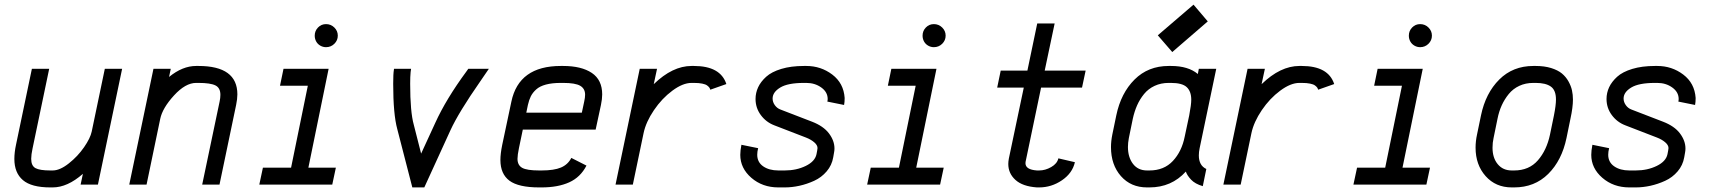

<svg xmlns="http://www.w3.org/2000/svg" viewBox="-20 -797 7389 829"><path d="M328.1 0 337.9 -46.4Q271 12.2 207.5 12.2H197.3Q115.7 12.2 78.9 -19.3Q42 -50.8 42 -110.8Q42 -139.2 49.3 -172.9L117.7 -500H192.4L120.6 -156.2Q114.7 -128.9 114.7 -111.3Q114.7 -81.1 133.3 -71Q151.9 -61 197.3 -61H207.5Q238.8 -61 277.3 -91.6Q315.9 -122.1 343 -161.4Q370.1 -200.7 376 -229L432.6 -500H507.3L402.8 0Z M612.8 0H538.1L642.6 -500H717.3L710 -464.8Q768.1 -512.2 826.7 -512.2H836.9Q1004.9 -512.2 1004.9 -389.6Q1004.9 -369.6 999.5 -343.8L927.7 0H853L928.2 -358.4Q931.6 -374 931.6 -387.7Q931.6 -417.5 910.2 -428.2Q888.7 -439 836.9 -439H826.7Q780.8 -439 731.2 -384.8Q681.6 -330.6 671.9 -284.2Z M1338.9 -643.1Q1338.9 -663.6 1353 -678.2Q1367.2 -692.9 1387.7 -692.9Q1408.7 -692.9 1423.6 -678.2Q1438.5 -663.6 1438.5 -643.1Q1438.5 -622.6 1423.6 -607.9Q1408.7 -593.3 1387.7 -593.3Q1374.5 -593.3 1363 -599.9Q1351.6 -606.4 1345.2 -617.9Q1338.9 -629.4 1338.9 -643.1ZM1414.6 0H1099.6L1115.2 -73.2H1236.8L1309.1 -426.8H1189L1204.1 -500H1398.9L1311.5 -73.2H1430.2Z M1752.9 -485.8Q1751 -466.3 1751 -435.1Q1751 -314 1766.6 -258.3L1798.3 -133.8L1859.4 -266.6Q1906.2 -369.6 1994.1 -488.8L2002 -500H2090.8L2053.7 -445.8Q1960.4 -312 1924.8 -234.4L1812 12.2H1760.3L1695.3 -239.7Q1677.7 -304.2 1677.7 -435.1Q1677.7 -478 1680.7 -495.6L1681.2 -500H1754.9Z M2411.6 -439H2401.4Q2363.8 -439 2337.2 -431.9Q2310.5 -424.8 2295.2 -410.9Q2279.8 -397 2272 -381.3Q2264.2 -365.7 2259.3 -343.8L2252.4 -310.5H2492.2L2502.4 -358.4Q2506.3 -375.5 2506.3 -388.2Q2506.3 -414.1 2485.4 -426.5Q2464.4 -439 2411.6 -439ZM2308.1 12.2Q2218.8 12.2 2179.7 -16.8Q2140.6 -45.9 2140.6 -106.4Q2140.6 -133.3 2148.4 -171.4L2188 -358.4Q2220.2 -512.2 2401.4 -512.2H2411.6Q2490.2 -512.2 2535.2 -482.2Q2580.1 -452.1 2580.1 -389.2Q2580.1 -369.6 2574.7 -343.8L2551.8 -237.3H2237.3L2220.7 -157.7Q2214.4 -127.4 2214.4 -111.3Q2214.4 -84 2234.4 -72.5Q2254.4 -61 2308.1 -61H2318.4Q2372.1 -61 2402.1 -73.7Q2432.1 -86.4 2446.8 -115.2L2512.2 -82Q2486.3 -31.7 2437.7 -9.8Q2389.2 12.2 2318.4 12.2Z M2712.4 0H2637.7L2742.2 -500H2816.9L2802.7 -433.6Q2883.8 -512.2 2965.8 -512.2H2976.1Q3090.8 -512.2 3116.2 -434.1L3046.9 -409.7Q3045.4 -415 3042.7 -418.9Q3040 -422.9 3033.2 -428Q3026.4 -433.1 3012 -436Q2997.6 -439 2976.1 -439H2965.8Q2928.2 -439 2883.1 -405.5Q2837.9 -372.1 2803.5 -321.3Q2769 -270.5 2758.8 -222.2Z M3461.4 -512.2Q3524.4 -512.2 3573.5 -475.1Q3622.6 -438 3627 -374Q3627 -356.4 3624.5 -343.8L3552.2 -358.4Q3553.7 -364.3 3553.7 -369.6Q3553.7 -399.4 3526.1 -419.2Q3498.5 -439 3461.4 -439H3451.2Q3381.3 -439 3348.6 -418.9Q3315.9 -398.9 3315.9 -371.6Q3315.9 -356.4 3325.4 -343Q3335 -329.6 3349.6 -324.2L3486.3 -271.5Q3535.6 -252.4 3559.3 -220.9Q3583 -189.5 3583 -155.8Q3583 -147.5 3581.5 -140.1L3577.6 -117.7Q3571.8 -83.5 3549.3 -57.1Q3526.9 -30.8 3495.4 -16.4Q3463.9 -2 3431.6 5.1Q3399.4 12.2 3368.2 12.2H3340.8Q3272 12.2 3224.1 -29.3Q3176.3 -70.8 3176.3 -128.4Q3176.3 -146.5 3181.2 -171.9L3253.4 -157.2Q3249.5 -141.6 3249.5 -128.9Q3249.5 -96.7 3275.1 -78.9Q3300.8 -61 3340.8 -61H3368.2Q3418.9 -61 3459 -80.6Q3499 -100.1 3505.4 -131.3L3508.3 -146.5Q3509.8 -153.8 3509.8 -157.7Q3509.8 -170.4 3495.6 -182.6Q3481.4 -194.8 3460 -203.1L3323.2 -255.9Q3287.6 -269.5 3264.9 -300.3Q3242.2 -331.1 3242.2 -369.6Q3242.2 -396 3253.4 -420.2Q3264.6 -444.3 3288.1 -465.6Q3311.5 -486.8 3353.5 -499.5Q3395.5 -512.2 3451.2 -512.2Z M3963.4 -643.1Q3963.4 -663.6 3977.5 -678.2Q3991.7 -692.9 4012.2 -692.9Q4033.2 -692.9 4048.1 -678.2Q4063 -663.6 4063 -643.1Q4063 -622.6 4048.1 -607.9Q4033.2 -593.3 4012.2 -593.3Q3999 -593.3 3987.5 -599.9Q3976.1 -606.4 3969.7 -617.9Q3963.4 -629.4 3963.4 -643.1ZM4039.1 0H3724.1L3739.7 -73.2H3861.3L3933.6 -426.8H3813.5L3828.6 -500H4023.4L3936 -73.2H4054.7Z M4466.8 12.2H4457Q4395 7.8 4364.3 -20.3Q4333.5 -48.3 4333.5 -88.9Q4333.5 -99.1 4335.9 -112.3L4400.4 -418.9H4285.6L4300.8 -492.2H4416L4458.5 -695.8H4533.7L4490.7 -492.2H4667.5L4651.9 -418.9H4475.1L4408.2 -98.6Q4407.7 -96.7 4407.7 -92.3Q4407.7 -64.5 4457 -61H4466.8Q4493.2 -61 4518.8 -75.7Q4544.4 -90.3 4549.8 -113.3L4621.1 -96.7Q4610.4 -49.3 4565.2 -18.6Q4520 12.2 4466.8 12.2Z M5041.5 -572.3 4979 -644.5 5133.3 -776.9 5194.8 -704.6ZM4871.1 -284.2 4854 -200.7Q4850.1 -179.7 4850.1 -162.6Q4850.1 -118.2 4871.8 -89.6Q4893.6 -61 4932.6 -61H4942.9Q5005.9 -61 5044.2 -102.1Q5082.5 -143.1 5095.2 -207L5114.7 -298.8Q5123.5 -344.7 5123.5 -366.7Q5123.5 -402.3 5104 -420.7Q5084.5 -439 5036.1 -439H5025.9Q4992.7 -439 4965.3 -426.3Q4938 -413.6 4919.7 -391.1Q4901.4 -368.7 4889.6 -342Q4877.9 -315.4 4871.1 -284.2ZM5159.7 -157.2Q5156.2 -140.6 5156.2 -126Q5156.2 -82.5 5188.5 -67.4L5173.3 6.8Q5140.1 -2.9 5122.8 -21.2Q5105.5 -39.6 5100.1 -56.2Q5038.1 12.2 4942.9 12.2H4932.6Q4862.8 12.2 4819.8 -36.6Q4776.9 -85.4 4776.9 -161.6Q4776.9 -187.5 4782.7 -216.3L4799.8 -298.8Q4819.8 -395 4878.7 -453.6Q4937.5 -512.2 5025.9 -512.2H5036.1Q5110.4 -512.2 5151.9 -477.5L5156.2 -500H5231.4Z M5336.9 0H5262.2L5366.7 -500H5441.4L5427.2 -433.6Q5508.3 -512.2 5590.3 -512.2H5600.6Q5715.3 -512.2 5740.7 -434.1L5671.4 -409.7Q5669.9 -415 5667.2 -418.9Q5664.6 -422.9 5657.7 -428Q5650.9 -433.1 5636.5 -436Q5622.1 -439 5600.6 -439H5590.3Q5552.7 -439 5507.6 -405.5Q5462.4 -372.1 5428 -321.3Q5393.6 -270.5 5383.3 -222.2Z M6063 -643.1Q6063 -663.6 6077.1 -678.2Q6091.3 -692.9 6111.8 -692.9Q6132.8 -692.9 6147.7 -678.2Q6162.6 -663.6 6162.6 -643.1Q6162.6 -622.6 6147.7 -607.9Q6132.8 -593.3 6111.8 -593.3Q6098.6 -593.3 6087.2 -599.9Q6075.7 -606.4 6069.3 -617.9Q6063 -629.4 6063 -643.1ZM6138.7 0H5823.7L5839.4 -73.2H5960.9L6033.2 -426.8H5913.1L5928.2 -500H6123L6035.6 -73.2H6154.3Z M6507.3 12.2Q6438 12.2 6394.5 -36.6Q6351.1 -85.4 6351.1 -159.2Q6351.1 -187.5 6357.4 -216.3L6374.5 -298.8Q6394.5 -395 6453.4 -453.6Q6512.2 -512.2 6600.6 -512.2H6610.8Q6648.4 -512.2 6677.5 -503.2Q6706.5 -494.1 6723.9 -479.7Q6741.2 -465.3 6752.2 -445.6Q6763.2 -425.8 6767.3 -407Q6771.5 -388.2 6771.5 -367.2Q6771.5 -333.5 6760.7 -284.2L6743.7 -201.2Q6723.6 -104.5 6664.8 -46.1Q6606 12.2 6517.6 12.2ZM6698.2 -367.2Q6698.2 -407.7 6676 -423.3Q6653.8 -439 6610.8 -439H6600.6Q6566.9 -439 6539.8 -426.3Q6512.7 -413.6 6494.4 -391.1Q6476.1 -368.7 6464.1 -342.3Q6452.1 -315.9 6445.8 -284.2L6428.7 -200.7Q6424.3 -181.2 6424.3 -159.2Q6424.3 -115.2 6446.8 -88.1Q6469.2 -61 6507.3 -61H6517.6Q6582 -61 6620.1 -104.7Q6658.2 -148.4 6672.4 -215.8L6689.5 -298.8Q6698.2 -342.8 6698.2 -367.2Z M7135.7 -512.2Q7198.7 -512.2 7247.8 -475.1Q7296.9 -438 7301.3 -374Q7301.3 -356.4 7298.8 -343.8L7226.6 -358.4Q7228 -364.3 7228 -369.6Q7228 -399.4 7200.4 -419.2Q7172.9 -439 7135.7 -439H7125.5Q7055.7 -439 7022.9 -418.9Q6990.2 -398.9 6990.2 -371.6Q6990.2 -356.4 6999.8 -343Q7009.3 -329.6 7023.9 -324.2L7160.6 -271.5Q7210 -252.4 7233.6 -220.9Q7257.3 -189.5 7257.3 -155.8Q7257.3 -147.5 7255.9 -140.1L7252 -117.7Q7246.1 -83.5 7223.6 -57.1Q7201.2 -30.8 7169.7 -16.4Q7138.2 -2 7106 5.1Q7073.7 12.2 7042.5 12.2H7015.1Q6946.3 12.2 6898.4 -29.3Q6850.6 -70.8 6850.6 -128.4Q6850.6 -146.5 6855.5 -171.9L6927.7 -157.2Q6923.8 -141.6 6923.8 -128.9Q6923.8 -96.7 6949.5 -78.9Q6975.1 -61 7015.1 -61H7042.5Q7093.3 -61 7133.3 -80.6Q7173.3 -100.1 7179.7 -131.3L7182.6 -146.5Q7184.1 -153.8 7184.1 -157.7Q7184.1 -170.4 7169.9 -182.6Q7155.8 -194.8 7134.3 -203.1L6997.6 -255.9Q6961.9 -269.5 6939.2 -300.3Q6916.5 -331.1 6916.5 -369.6Q6916.5 -396 6927.7 -420.2Q6939 -444.3 6962.4 -465.6Q6985.8 -486.8 7027.8 -499.5Q7069.8 -512.2 7125.5 -512.2Z"/></svg>

Font: Anka/Coder Condensed
Style: Italic
Weight: 400
Width: 4
Italic angle: -12°
Monospace: yes
Version: Version 001.100